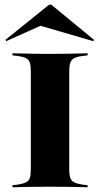

<svg xmlns="http://www.w3.org/2000/svg" viewBox="-20 -798 427 818"><path d="M181.5 -2.4Q150.8 -2.4 122.6 -2Q94.4 -1.6 71.8 -1.2Q49.2 -0.8 33.1 0V-8.9L54.8 -11.3Q78.2 -15.3 90.3 -21Q102.4 -26.6 106.9 -39.5Q111.3 -52.4 111.3 -78.2V-492.7Q111.3 -518.5 106.9 -531.5Q102.4 -544.4 90.3 -550.4Q78.2 -556.5 54.8 -559.7L33.1 -562.1V-571Q49.2 -571 71.8 -570.2Q94.4 -569.4 122.6 -569Q150.8 -568.5 181.5 -568.5H193.5H205.6Q236.3 -568.5 264.1 -569Q291.9 -569.4 314.9 -570.2Q337.9 -571 353.2 -571V-562.1L332.3 -559.7Q308.1 -556.5 296.4 -550.4Q284.7 -544.4 279.8 -531.5Q275 -518.5 275 -492.7V-78.2Q275 -52.4 279.8 -39.5Q284.7 -26.6 296.4 -21Q308.1 -15.3 332.3 -11.3L353.2 -8.9V0Q337.9 -0.8 314.9 -1.2Q291.9 -1.6 264.1 -2Q236.3 -2.4 205.6 -2.4H193.5ZM6.5 -622.6 3.2 -628.2 189.5 -778.2H198.4L380.6 -628.2L377.4 -622.6L120.2 -697.6L205.6 -712.1Z"/></svg>

Font: Playfair 144pt SemiExpanded Black
Style: Regular
Weight: 900
Width: 6
Designer: Claus Eggers Sørensen
Foundry: Claus Eggers Sørensen
Version: Version 2.203